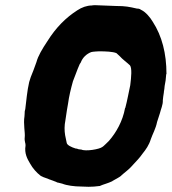

<svg xmlns="http://www.w3.org/2000/svg" viewBox="-20 -724 659 737"><path d="M92 -409C84 -375 81 -336 77 -305L75 -297C74 -289 75 -282 74 -278C69 -248 77 -214 75 -198C73 -180 79 -174 78 -165C73 -135 85 -114 95 -97C106 -77 121 -61 135 -50H136V-49C148 -42 164 -39 170 -35H171L195 -26C198 -25 199 -23 203 -23L219 -19C236 -12 266 -8 291 -8L320 -7C334 -7 347 -8 362 -10H364L365 -11C376 -16 396 -21 410 -28H411V-29C423 -36 436 -42 446 -50V-51C463 -66 474 -72 492 -93C504 -106 516 -118 527 -134C540 -150 552 -167 559 -190C565 -208 578 -230 583 -256C585 -261 591 -280 594 -290C597 -304 606 -322 605 -339C605 -343 608 -364 609 -369V-371C611 -380 611 -386 612 -394C615 -407 617 -423 618 -439L619 -440C619 -518 602 -586 566 -641C556 -658 539 -678 522 -686C519 -688 515 -691 508 -691H506C475 -698 462 -701 426 -701L348 -704H341C335 -704 333 -703 333 -703C314 -703 294 -696 276 -684C234 -657 195 -619 162 -566C142 -536 126 -509 120 -486C111 -461 106 -447 98 -428ZM237 -302 241 -325C245 -355 252 -383 260 -412C270 -436 274 -451 286 -478L290 -484C297 -503 312 -517 330 -524C335 -526 360 -527 360 -527C385 -527 413 -526 427 -520L440 -508C448 -498 470 -482 479 -473C487 -462 484 -429 480 -397C473 -365 469 -340 461 -310L460 -309C451 -259 426 -215 398 -183C398 -183 374 -159 373 -160C362 -151 308 -142 292 -150H290C288 -150 287 -151 282 -151C281 -151 276 -154 270 -154C254 -159 237 -167 236 -176C234 -182 232 -199 230 -205C227 -223 227 -242 231 -262Z"/></svg>

Font: Vapor
Style: BdObl
Weight: 700
Foundry: Cannot Into Space Fonts
Version: Version 0.179